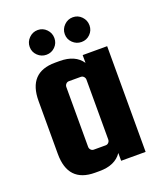

<svg xmlns="http://www.w3.org/2000/svg" viewBox="-126 -740 704 833"><g transform="rotate(-20 226.0 -323.5)"><path d="M293 -488H406V0H293V-36Q262 10 190 10H169Q45 10 45 -122V-366Q45 -498 169 -498H190Q262 -498 293 -452ZM272 -106V-382Q272 -390 266.5 -396Q261 -402 253 -402H198Q190 -402 184.5 -396Q179 -390 179 -382V-106Q179 -98 184.5 -92Q190 -86 198 -86H253Q261 -86 266.5 -92Q272 -98 272 -106ZM146.5 -657Q170 -657 186.5 -640Q203 -623 203 -599.5Q203 -576 186.5 -559.5Q170 -543 146.5 -543Q123 -543 106 -559.5Q89 -576 89 -599.5Q89 -623 106 -640Q123 -657 146.5 -657ZM308.5 -657Q332 -657 348.5 -640Q365 -623 365 -599.5Q365 -576 348.5 -559.5Q332 -543 308.5 -543Q285 -543 268 -559.5Q251 -576 251 -599.5Q251 -623 268 -640Q285 -657 308.5 -657Z"/></g></svg>

Font: Squada One
Style: Regular
Weight: 400
Version: Version 1.001